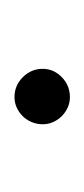

<svg xmlns="http://www.w3.org/2000/svg" viewBox="54 -428 116 265"><g transform="rotate(-90 112.5 -296.0)"><path d="M73 -295.5Q73 -303.5 76 -310.8Q79 -318 84.2 -323.2Q89.5 -328.5 96.2 -331.5Q103 -334.5 110.5 -334.5Q126.5 -334.5 138 -323Q149.5 -311.5 149.5 -295.5Q149.5 -280.5 138 -269.2Q126.5 -258 110.5 -258Q103 -258 96.2 -261Q89.5 -264 84.2 -269.2Q79 -274.5 76 -281.2Q73 -288 73 -295.5Z"/></g></svg>

Font: Lato ExtraLight
Style: Italic
Weight: 275
Italic angle: -7°
Designer: Lukasz Dziedzic with Adam Twardoch and Botio Nikoltchev
Foundry: tyPoland Lukasz Dziedzic
Version: Version 2.015; 2015-08-06; http://www.latofonts.com/